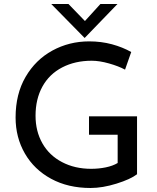

<svg xmlns="http://www.w3.org/2000/svg" viewBox="-20 -940 792 968"><path d="M436.5 7.8Q323.2 7.8 237.8 -38.6Q152.3 -85 105.5 -166Q58.6 -247.1 58.6 -347.7Q58.6 -465.8 108.9 -552.2Q159.2 -638.7 244.1 -685.1Q329.1 -731.4 429.7 -731.4Q490.2 -731.4 544.4 -716.8Q598.6 -702.1 641.6 -677.7L610.4 -588.9Q578.1 -606.4 529.8 -620.1Q481.4 -633.8 442.4 -633.8Q358.4 -633.8 293.5 -600.1Q228.5 -566.4 193.8 -503.4Q159.2 -440.4 159.2 -356.4Q159.2 -278.3 193.8 -217.3Q228.5 -156.2 293 -122.6Q357.4 -88.9 439.5 -88.9Q477.5 -88.9 513.2 -96.2Q548.8 -103.5 573.2 -118.2V-260.7H428.7V-353.5H670.9V-61.5Q637.7 -36.1 567.4 -14.2Q497.1 7.8 436.5 7.8ZM572.3 -919.9 407.2 -749H406.2L238.3 -919.9H325.2L408.2 -834L486.3 -919.9Z"/></svg>

Font: Josefin Sans CFJ
Style: Regular
Weight: 400
Designer: Santiago Orozco
Foundry: Typemade
Version: Version 2.000